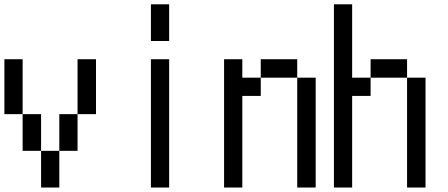

<svg xmlns="http://www.w3.org/2000/svg" viewBox="-20 -796 2040 874"><path d="M0 -276.4V-526.4H83V-276.4H167V-109.4H250V-276.4H333V-526.4H417V-276.4H333V-109.4H250V57.6H167V-109.4H83V-276.4Z M667 -609.4V-776.4H750V-609.4ZM667 57.6V-526.4H750V57.6Z M1000 57.6V-526.4H1083V-442.4H1167V-526.4H1333V-442.4H1417V57.6H1333V-442.4H1167V-359.4H1083V57.6Z M1500 57.6V-776.4H1583V-442.4H1667V-526.4H1833V-442.4H1917V57.6H1833V-442.4H1667V-359.4H1583V57.6Z"/></svg>

Font: KH Dot Kodenmachou 12
Style: Regular
Weight: 400
Designer: Original version for X68000 by Keitarou Hiraki (http://hp.vector.co.jp/authors/VA000874/) / TrueType conversion by Homem
Version: Version 1.00.20150527